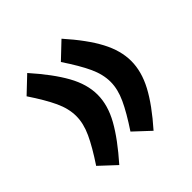

<svg xmlns="http://www.w3.org/2000/svg" viewBox="-139 -615 748 748"><g transform="rotate(-45 235.5 -240.5)"><path d="M232.4 -48.3Q273.9 -110.8 294.4 -155.3Q314.9 -199.7 314.9 -240.2Q314.9 -281.2 294.4 -325.4Q273.9 -369.6 232.4 -431.6L298.3 -494.1Q365.2 -418.9 397.2 -358.4Q429.2 -297.9 429.2 -240.7Q429.2 -183.1 397.2 -122.8Q365.2 -62.5 298.3 13.2ZM43.5 -48.3Q85 -110.8 105.5 -155.3Q126 -199.7 126 -240.2Q126 -281.2 105.5 -325.4Q85 -369.6 43.5 -431.6L109.4 -494.1Q176.3 -418.9 210 -358.4Q243.7 -297.9 243.7 -240.7Q243.7 -183.1 210 -122.8Q176.3 -62.5 109.4 13.2Z"/></g></svg>

Font: Vazirmatn RD UI
Style: Bold
Weight: 700
Designer: Saber Rastikerdar
Foundry: Saber Rastikerdar
Version: Version 33.003